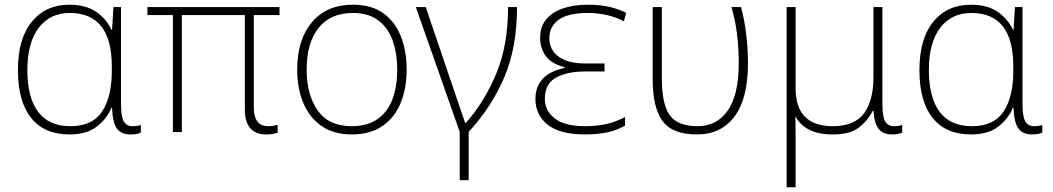

<svg xmlns="http://www.w3.org/2000/svg" viewBox="-20 -560 4466 814"><path d="M275 10Q168 10 112 -60Q56 -130 56 -263Q56 -396 115 -468Q174 -540 274 -540Q344 -540 387.5 -510Q431 -480 453 -433H455L461 -530H493V-119Q493 -65 505 -45Q517 -25 542 -25Q561 -25 577 -30V2Q560 10 535 10Q493 10 475 -16Q457 -42 455 -103H452Q433 -56 390 -23Q347 10 275 10ZM279 -25Q372 -25 413 -87.5Q454 -150 454 -259V-278Q454 -505 276 -505Q192 -505 144 -442Q96 -379 96 -263Q96 -147 141.5 -86Q187 -25 279 -25Z M1109 10Q1018 10 1018 -97V-496H751V0H713V-496H605V-530H1165V-496H1056V-105Q1056 -25 1117 -25Q1131 -25 1141 -27Q1151 -29 1157 -31V3Q1150 5 1137.5 7.5Q1125 10 1109 10Z M1704 -265Q1704 -185 1678.5 -123Q1653 -61 1601 -25.5Q1549 10 1471 10Q1396 10 1344.5 -25Q1293 -60 1266.5 -122Q1240 -184 1240 -265Q1240 -392 1302.5 -466Q1365 -540 1476 -540Q1555 -540 1605 -504Q1655 -468 1679.5 -406Q1704 -344 1704 -265ZM1280 -265Q1280 -158 1327 -91.5Q1374 -25 1471 -25Q1538 -25 1581 -55.5Q1624 -86 1644 -140Q1664 -194 1664 -265Q1664 -333 1645 -387Q1626 -441 1584.5 -473Q1543 -505 1476 -505Q1381 -505 1330.5 -441.5Q1280 -378 1280 -265Z M1929 204V-1L1743 -530H1785L1930 -103Q1935 -88 1941.5 -70Q1948 -52 1952 -39H1955Q2034 -128 2084 -248Q2134 -368 2134 -530H2172Q2172 -360 2118.5 -233.5Q2065 -107 1967 -1V204Z M2460 10Q2353 10 2301.5 -31.5Q2250 -73 2250 -140Q2250 -246 2374 -272V-275Q2316 -290 2293 -323.5Q2270 -357 2270 -399Q2270 -448 2296.5 -479Q2323 -510 2368.5 -525Q2414 -540 2471 -540Q2527 -540 2567 -530Q2607 -520 2635 -505L2625 -470Q2595 -486 2555.5 -495.5Q2516 -505 2472 -505Q2389 -505 2349 -476.5Q2309 -448 2309 -398Q2309 -350 2347.5 -320.5Q2386 -291 2461 -291H2543V-257H2461Q2385 -257 2337.5 -231Q2290 -205 2290 -141Q2290 -90 2332.5 -57.5Q2375 -25 2460 -25Q2510 -25 2550.5 -34Q2591 -43 2630 -64V-28Q2570 10 2460 10Z M2935 10Q2830 10 2788.5 -47.5Q2747 -105 2747 -223V-530H2786V-227Q2786 -118 2819.5 -71.5Q2853 -25 2938 -25Q3019 -25 3065.5 -91.5Q3112 -158 3112 -293Q3112 -354 3105 -413Q3098 -472 3081 -530H3122Q3151 -417 3151 -292Q3151 -142 3094 -66Q3037 10 2935 10Z M3315 234V-530H3353V-186Q3353 -25 3511 -25Q3602 -25 3642.5 -79Q3683 -133 3683 -233V-530H3721V-119Q3721 -65 3733 -45Q3745 -25 3770 -25Q3789 -25 3805 -30V2Q3788 10 3763 10Q3724 10 3705.5 -13Q3687 -36 3683 -90H3680Q3659 -48 3621 -19Q3583 10 3510 10Q3450 10 3411 -10Q3372 -30 3354 -64H3352Q3352 -50 3352.5 -34.5Q3353 -19 3353 -1V234Z M4097 10Q3990 10 3934 -60Q3878 -130 3878 -263Q3878 -396 3937 -468Q3996 -540 4096 -540Q4166 -540 4209.5 -510Q4253 -480 4275 -433H4277L4283 -530H4315V-119Q4315 -65 4327 -45Q4339 -25 4364 -25Q4383 -25 4399 -30V2Q4382 10 4357 10Q4315 10 4297 -16Q4279 -42 4277 -103H4274Q4255 -56 4212 -23Q4169 10 4097 10ZM4101 -25Q4194 -25 4235 -87.5Q4276 -150 4276 -259V-278Q4276 -505 4098 -505Q4014 -505 3966 -442Q3918 -379 3918 -263Q3918 -147 3963.5 -86Q4009 -25 4101 -25Z"/></svg>

Font: Noto Sans ExtraLight
Style: Regular
Weight: 200
Designer: Monotype Design Team
Foundry: Monotype Imaging Inc.
Version: Version 2.007